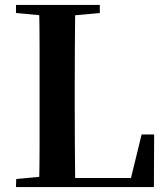

<svg xmlns="http://www.w3.org/2000/svg" viewBox="-20 -761 682 781"><path d="M45 0 46 -33 198 -47H213V0ZM139 0Q141 -85 141 -169Q141 -253 141 -326V-394Q141 -481 141 -568Q141 -655 139 -741H286Q285 -656 284.5 -569.5Q284 -483 284 -400V-337Q284 -258 284.5 -172.5Q285 -87 286 0ZM213 0V-37H576L505 -5L556 -214H607L606 0ZM45 -708V-741H386V-708L231 -694H198Z"/></svg>

Font: Noto Serif KR ExtraLight
Style: Bold
Weight: 700
Version: Version 2.002-H1;hotconv 1.1.0;makeotfexe 2.6.0